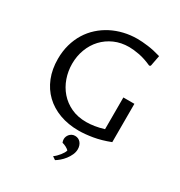

<svg xmlns="http://www.w3.org/2000/svg" viewBox="-222 -879 1217 1295"><g transform="rotate(30 386.0 -231.5)"><path d="M670.9 -36.6Q603 -10.3 543 -0.2Q482.9 9.8 434.6 9.8Q353 9.8 286.1 -14.9Q219.2 -39.6 171.6 -85.2Q124 -130.9 98.1 -195.6Q72.3 -260.3 72.3 -339.8Q72.3 -399.9 86.9 -451.9Q101.6 -503.9 127.9 -546.6Q154.3 -589.4 191.2 -622.6Q228 -655.8 272.2 -678.5Q316.4 -701.2 366.7 -713.1Q417 -725.1 470.7 -725.1Q505.9 -725.1 553.2 -719Q600.6 -712.9 654.3 -696.8L638.2 -612.8L628.4 -607.9Q574.7 -632.3 528.8 -640.9Q482.9 -649.4 450.2 -649.4Q387.7 -649.4 336.4 -626.7Q285.2 -604 248.5 -564.7Q211.9 -525.4 191.9 -472.4Q171.9 -419.4 171.9 -359.4Q171.9 -302.2 190.4 -249.3Q209 -196.3 244.4 -155.5Q279.8 -114.7 331.5 -90.3Q383.3 -65.9 450.2 -65.9Q479.5 -65.9 513.9 -71.3Q548.3 -76.7 585 -87.9V-335H670.9ZM372.6 245.1Q382.8 237.8 393.6 227.3Q404.3 216.8 413.3 205.3Q422.4 193.8 428.7 182.9Q435.1 171.9 436.5 163.1Q432.1 158.7 425.8 154.3Q419.4 149.9 412.1 146Q404.8 142.1 397 139.2Q389.2 136.2 382.3 134.8Q379.9 129.4 378.4 121.8Q377 114.3 377 108.9Q377 99.6 380.6 89.6Q384.3 79.6 391.4 71.3Q398.4 63 408.9 57.4Q419.4 51.8 433.6 51.8Q447.3 51.8 458.5 57.1Q469.7 62.5 477.5 72Q485.4 81.5 489.5 94.2Q493.7 106.9 493.7 121.1Q493.7 143.6 483.9 165.3Q474.1 187 459.5 205.8Q444.8 224.6 428 239Q411.1 253.4 397 261.7Z"/></g></svg>

Font: Proza Libre
Style: Regular
Weight: 400
Designer: Jasper de Waard
Foundry: Jasper de Waard
Version: Version 1.000; ttfautohint (v1.4.1.8-43bc)